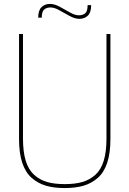

<svg xmlns="http://www.w3.org/2000/svg" viewBox="-20 -953 660 979"><path d="M77.1 -243.2V-779.8H97.2V-246.1Q97.2 -179.2 111.1 -133.5Q125 -87.9 153.6 -62Q182.1 -36.1 219.7 -25.1Q257.3 -14.2 310.1 -14.2Q362.8 -14.2 400.4 -25.1Q438 -36.1 466.6 -62Q495.1 -87.9 509 -133.5Q522.9 -179.2 522.9 -246.1V-779.8H543V-243.2Q543 -172.4 526.6 -123Q510.3 -73.7 478.5 -45.9Q446.8 -18.1 406 -6.1Q365.2 5.9 310.1 5.9Q254.9 5.9 214.1 -6.1Q173.3 -18.1 141.6 -45.9Q109.9 -73.7 93.5 -123Q77.1 -172.4 77.1 -243.2ZM426.8 -926.8H444.8Q444.8 -889.2 427.7 -873Q410.6 -856.9 384.8 -856.9Q361.8 -856.9 335 -871.6Q308.1 -886.2 282.7 -900.6Q257.3 -915 237.8 -915Q217.3 -915 205.1 -904.3Q192.9 -893.6 192.9 -862.8H174.8Q174.8 -900.4 191.9 -916.7Q209 -933.1 234.9 -933.1Q257.8 -933.1 284.7 -918.5Q311.5 -903.8 336.9 -889.4Q362.3 -875 381.8 -875Q402.8 -875 414.8 -885.5Q426.8 -896 426.8 -926.8Z"/></svg>

Font: Cooper Hewitt
Style: Thin
Weight: 701
Designer: Village Type and Design LLC
Foundry: Cooper Hewitt Smithsonian Design Museum
Version: 1.000